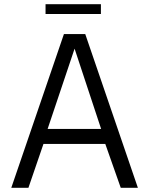

<svg xmlns="http://www.w3.org/2000/svg" viewBox="-20 -899 714 919"><path d="M286 -736H388L640 0H558L484 -210H188L116 0H34ZM464 -282 337 -666 208 -282ZM198 -879H463V-832H198Z"/></svg>

Font: Exo
Style: Regular
Weight: 400
Designer: Natanael Gama
Foundry: Natanael Gama
Version: Version 1.500; ttfautohint (v1.6)